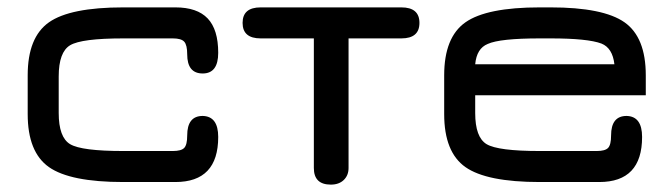

<svg xmlns="http://www.w3.org/2000/svg" viewBox="-20 -487 1819 520"><path d="M455 6H314Q170 6 112.5 -34.5Q55 -75 55 -178V-283Q55 -386 112.5 -426.5Q170 -467 314 -467H455Q514 -467 542.5 -437Q571 -407 571 -344Q571 -288 529 -288Q487 -288 487 -340Q487 -365 479 -374Q471 -383 448 -383H314Q201 -383 170 -364.5Q139 -346 139 -280V-181Q139 -115 170 -96.5Q201 -78 314 -78H448Q471 -78 479 -86.5Q487 -95 487 -120Q487 -173 529 -173Q571 -172 571 -116Q571 6 455 6Z M686 -467H1067Q1116 -467 1116 -425Q1116 -383 1067 -383H924V-32Q924 -12 911 0.5Q898 13 876 13Q830 13 830 -32V-383H686Q637 -383 637 -425Q637 -467 686 -467Z M1729 -283V-229H1267V-181Q1267 -115 1298 -96.5Q1329 -78 1442 -78H1596Q1619 -78 1627 -86.5Q1635 -95 1635 -120Q1635 -173 1677 -173Q1719 -172 1719 -116Q1719 6 1603 6H1442Q1298 6 1240.5 -34.5Q1183 -75 1183 -178V-283Q1183 -386 1240.5 -426.5Q1298 -467 1442 -467H1471Q1614 -467 1671.5 -426.5Q1729 -386 1729 -283ZM1471 -383H1442Q1334 -383 1301 -368Q1271 -356 1267 -313H1644Q1639 -357 1609 -369Q1572 -383 1471 -383Z"/></svg>

Font: Jura
Style: Bold
Weight: 700
Designer: Daniel Johnson, Alexei Vanyashin
Foundry: Daniel Johnson
Version: Version 5.103